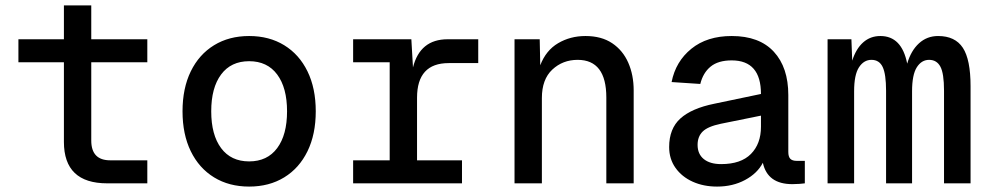

<svg xmlns="http://www.w3.org/2000/svg" viewBox="-20 -677 3640 709"><path d="M376 0Q216 0 216 -153V-447H48V-532H216V-657H317V-532H524V-447H317V-158Q317 -85 387 -85H524V0Z M900 12Q826 12 770.5 -22Q715 -56 684.5 -118.5Q654 -181 654 -266Q654 -351 684.5 -413.5Q715 -476 770.5 -510Q826 -544 900 -544Q974 -544 1029.5 -510Q1085 -476 1115.5 -413.5Q1146 -351 1146 -266Q1146 -181 1115.5 -118.5Q1085 -56 1029.5 -22Q974 12 900 12ZM900 -81Q967 -81 1003.5 -130Q1040 -179 1040 -266Q1040 -353 1003.5 -402Q967 -451 900 -451Q833 -451 796.5 -402Q760 -353 760 -266Q760 -179 796.5 -130Q833 -81 900 -81Z M1284 0V-85H1419V-447H1284V-532H1499L1505 -428Q1531 -532 1633 -532H1746V-444H1637Q1520 -444 1520 -316V-85H1686V0Z M1880 0V-532H1973L1975 -436Q1996 -491 2041 -517.5Q2086 -544 2142 -544Q2201 -544 2240.5 -517.5Q2280 -491 2300 -445.5Q2320 -400 2320 -343V0H2219V-317Q2219 -456 2113 -456Q2058 -456 2019.5 -420Q1981 -384 1981 -315V0Z M2628 12Q2578 12 2538 -6Q2498 -24 2474.5 -57Q2451 -90 2451 -134Q2451 -202 2492.5 -239.5Q2534 -277 2618 -294L2790 -330Q2790 -454 2682 -454Q2632 -454 2604 -431Q2576 -408 2566 -367L2460 -374Q2475 -450 2533 -497Q2591 -544 2682 -544Q2784 -544 2837.5 -486Q2891 -428 2891 -326V-116Q2891 -98 2898.5 -90.5Q2906 -83 2922 -83H2952V0Q2946 1 2932.5 2Q2919 3 2906 3Q2814 3 2797 -76Q2777 -37 2731.5 -12.5Q2686 12 2628 12ZM2643 -71Q2716 -71 2753 -108.5Q2790 -146 2790 -209V-250L2642 -220Q2594 -210 2575 -191.5Q2556 -173 2556 -142Q2556 -108 2579 -89.5Q2602 -71 2643 -71Z M3036 0V-532H3124L3127 -453Q3141 -497 3167.5 -520.5Q3194 -544 3231 -544Q3310 -544 3330 -442Q3344 -490 3373.5 -517Q3403 -544 3444 -544Q3507 -544 3535.5 -500.5Q3564 -457 3564 -359V0H3466V-342Q3466 -406 3452.5 -431Q3439 -456 3411 -456Q3383 -456 3365.5 -428.5Q3348 -401 3348 -340V0H3252V-342Q3252 -403 3239.5 -429.5Q3227 -456 3198 -456Q3170 -456 3152 -428.5Q3134 -401 3134 -340V0Z"/></svg>

Font: Geist Mono Medium
Style: Regular
Weight: 500
Monospace: yes
Designer: Basement.studio, Andrés Briganti, Mateo Zaragoza
Foundry: Basement.studio, Vercel, Andrés Briganti, Guido Ferreyra, Mateo Zaragoza
Version: Version 1.500; ttfautohint (v1.8.4.7-5d5b)